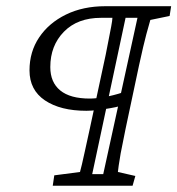

<svg xmlns="http://www.w3.org/2000/svg" viewBox="-20 -593 566 613"><path d="M403.3 0H148.4L153.3 -33.2L235.4 -43.9Q238.3 -53.7 241.7 -68.8Q245.1 -84 251 -110.4Q256.8 -136.7 266.6 -181.6L317.4 -418Q321.3 -438.5 326.2 -462.9Q331.1 -487.3 335 -508.3Q338.9 -529.3 338.9 -536.1H302.7Q227.5 -536.1 184.1 -491.7Q140.6 -447.3 140.6 -378.9Q140.6 -330.1 172.4 -304.2Q204.1 -278.3 266.6 -278.3Q286.1 -278.3 314 -283.2Q341.8 -288.1 372.1 -297.9L361.3 -253.9Q351.6 -251 332 -247.6Q312.5 -244.1 292 -241.7Q271.5 -239.3 255.9 -239.3Q172.9 -239.3 123.5 -272.5Q74.2 -305.7 74.2 -368.2Q74.2 -427.7 105 -473.6Q135.7 -519.5 190.4 -546.4Q245.1 -573.2 316.4 -573.2H526.4L521.5 -542L460 -529.3Q456.1 -516.6 447.3 -483.9Q438.5 -451.2 423.8 -383.8L380.9 -181.6Q370.1 -129.9 365.2 -103Q360.4 -76.2 358.9 -64Q357.4 -51.8 356.4 -43.9L412.1 -31.2ZM380.9 -536.1 274.4 -37.1H309.6L418.9 -536.1Z"/></svg>

Font: Crimson Pro ExtraLight
Style: Italic
Weight: 250
Italic angle: -12°
Designer: Jacques Le Bailly
Foundry: Baron von Fonthausen
Version: Version 1.003